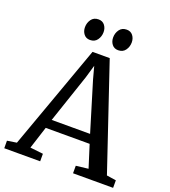

<svg xmlns="http://www.w3.org/2000/svg" viewBox="-174 -1071 1052 1191"><g transform="rotate(20 352.5 -475.5)"><path d="M55.4 -59.2 303.5 -749H417L649.6 -59.1L711.9 -49.6V0H447.4V-49.6L528.4 -59.1L481.8 -206.7H191.9L144.5 -59.3L230.4 -49.6V0H-6.6L-6.9 -49.6ZM463.3 -265.7 365.1 -588.9 342.9 -671.5 318.2 -586.7 209.8 -265.7ZM262.3 -812.8Q236.4 -812.8 221.7 -831.8Q206.9 -850.7 206.9 -877.1Q206.9 -905.9 223.1 -928.6Q239.3 -951.2 269.9 -951.2H270.9Q296.9 -951.2 311.6 -932.3Q326.2 -913.3 326.2 -887Q326.2 -858.2 310 -835.5Q293.8 -812.8 263.3 -812.8ZM448.2 -812.8Q422.3 -812.8 407.6 -831.8Q392.9 -850.7 392.9 -877.1Q392.9 -905.9 409.1 -928.6Q425.3 -951.2 455.8 -951.2H456.8Q482.9 -951.2 497.5 -932.3Q512.2 -913.3 512.2 -887Q512.2 -858.2 496 -835.5Q479.8 -812.8 449.2 -812.8Z"/></g></svg>

Font: Merriweather Light
Style: Regular
Weight: 300
Designer: Eben Sorkin
Foundry: Eben Sorkin
Version: Version 2.100